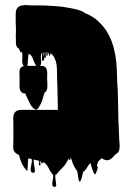

<svg xmlns="http://www.w3.org/2000/svg" viewBox="-20 -602 509 746"><path d="M443 -18 441 -13Q439 -11 439 -10Q437 -10 437 -8Q436 -7 434 -6Q432 -5 430 -3Q428 -1 426 0Q426 1 424 3Q419 9 413 14Q399 25 385 18Q384 17 381.5 16.5Q379 16 377 15Q376 14 376 11Q372 15 369 18.5Q366 22 362 25Q356 39 357 42Q358 45 359.5 47.5Q361 50 355 65Q353 71 351 74Q349 76 347 74Q345 71 343 67Q341 63 338.5 55.5Q336 48 335 44Q334 41 333.5 37.5Q333 34 331 32Q331 32 328 35Q324 39 321.5 43.5Q319 48 316 53Q315 53 315 53.5Q315 54 315 54Q314 55 313 56.5Q312 58 311 59Q309 62 303 66Q302 70 301 74Q300 78 299 83Q298 87 297 90.5Q296 94 294 98Q293 99 292.5 101.5Q292 104 290 104Q288 104 286 98L283 82Q282 77 281.5 71.5Q281 66 279 61L277 59Q276 58 276 57Q273 54 271.5 50.5Q270 47 268 44Q262 34 259 21Q259 21 258.5 19Q258 17 258 18Q257 17 257 16L255 11Q255 9 254 7Q254 11 254 15.5Q254 20 250 19Q249 20 248 18Q247 16 247 17Q247 16 246.5 15.5Q246 15 246 14Q245 17 243 20.5Q241 24 239 28Q233 40 223.5 49Q214 58 203 71Q201 76 199.5 75.5Q198 75 197 76Q197 76 195 78Q194 85 196 96.5Q198 108 198.5 116.5Q199 125 191 124Q183 123 183 114.5Q183 106 185.5 95Q188 84 186 76Q185 76 183.5 74.5Q182 73 182 73Q181 71 179.5 68.5Q178 66 176 65Q172 58 169 51Q166 46 163 41Q160 36 155 32Q153 30 151 29Q147 29 145 31Q142 34 141 33Q140 31 140 26.5Q140 22 138 24Q135 28 137 35Q139 42 134 41Q130 40 131.5 33.5Q133 27 131 23Q131 22 126 21.5Q121 21 119 20Q117 20 115 19Q114 19 113 18Q112 17 111 18Q110 26 112.5 39Q115 52 115.5 61.5Q116 71 107 69Q99 67 99 57.5Q99 48 102 36.5Q105 25 103 16Q103 15 101.5 15.5Q100 16 99 15Q96 15 94 14Q90 14 90 13Q88 26 88 38Q88 50 86 62Q85 63 84 61Q83 59 81 58L72 46Q65 35 61 24Q57 13 54 0L46 -3Q45 -5 43.5 -6Q42 -7 40 -8Q33 -15 32 -23Q31 -31 31.5 -40.5Q32 -50 32 -58V-125Q32 -130 31.5 -136.5Q31 -143 32 -148Q32 -153 33.5 -156.5Q35 -160 36 -163Q39 -167 43 -170Q46 -173 50 -173Q56 -175 60 -175H205Q204 -195 204 -219Q204 -243 203 -261V-266Q203 -274 202.5 -280Q202 -286 202 -290V-299L201 -337Q200 -342 200 -347.5Q200 -353 198 -358Q198 -360 197.5 -361.5Q197 -363 197 -364L191 -378Q190 -383 185 -387Q185 -387 184.5 -387.5Q184 -388 184 -389Q180 -393 177 -395Q175 -393 175 -390Q175 -387 173 -385Q172 -384 170 -391Q171 -390 169.5 -392.5Q168 -395 168 -395V-396Q167 -397 167 -398Q167 -399 166 -399Q165 -398 165 -391Q165 -387 164 -386Q164 -385 161 -385Q160 -387 160 -391Q160 -395 160 -398Q160 -400 159 -400Q157 -398 157 -392Q157 -390 157.5 -388Q158 -386 158 -384Q158 -383 158 -380Q158 -377 155 -377Q154 -377 152 -379Q151 -381 151 -385Q151 -388 151.5 -391Q152 -394 152 -397Q152 -400 151 -399Q147 -393 150.5 -383Q154 -373 150 -368Q150 -366 147 -366Q145 -366 144 -367Q144 -368 143.5 -368.5Q143 -369 143 -370V-380Q143 -381 143.5 -386.5Q144 -392 144 -397L143 -398L140 -390Q140 -389 139.5 -388Q139 -387 139 -385Q138 -378 139.5 -369Q141 -360 139 -352Q139 -351 138.5 -350.5Q138 -350 138 -350Q136 -346 134 -345Q128 -341 127 -341Q123 -342 120 -347.5Q117 -353 115 -356Q111 -364 107.5 -374.5Q104 -385 96 -391Q92 -393 91 -393Q89 -380 88.5 -367.5Q88 -355 86 -342Q85 -333 84.5 -324Q84 -315 82 -307Q81 -304 79 -299Q77 -294 77 -296Q66 -307 66.5 -313Q67 -319 72 -323Q77 -327 78 -333Q79 -339 69 -350Q65 -361 66.5 -373.5Q68 -386 66 -397L62 -401Q62 -399 60 -399Q59 -399 58.5 -401.5Q58 -404 57 -405Q56 -407 55 -409.5Q54 -412 53 -413L50 -416Q51 -415 51 -414.5Q51 -414 50 -415Q44 -420 42.5 -429Q41 -438 42 -446Q41 -457 41.5 -468Q42 -479 42 -489Q41 -504 41 -518.5Q41 -533 41 -547Q41 -553 42 -556Q42 -561 43 -563Q47 -573 56 -578Q61 -581 67 -581Q75 -583 84 -582Q93 -581 102 -581H132Q146 -581 158.5 -580.5Q171 -580 183 -579Q197 -578 210 -577Q223 -576 233 -574L251 -571Q268 -568 284 -563.5Q300 -559 309 -552Q310 -551 311 -551Q312 -551 313 -550L324 -545Q324 -545 328 -543Q339 -537 349 -530Q359 -523 366 -515L368 -513Q430 -453 434 -327L436 -272Q438 -251 438 -230.5Q438 -210 439 -189Q439 -179 439.5 -164Q440 -149 440 -133Q441 -121 441.5 -109Q442 -97 442 -86Q442 -85 442.5 -78.5Q443 -72 443 -67Q443 -57 444.5 -44.5Q446 -32 443 -18ZM163 -300Q163 -290 164 -278.5Q165 -267 163 -256Q161 -249 157 -245Q157 -245 156.5 -245Q156 -245 156 -244Q155 -244 153 -242Q151 -236 149 -229Q147 -222 145 -215Q144 -212 143 -209.5Q142 -207 141 -204Q137 -195 129.5 -183Q122 -171 110 -181Q104 -187 102 -190Q97 -197 94 -204Q90 -212 86 -221Q82 -230 78 -239H73Q72 -240 70.5 -240Q69 -240 67 -241Q60 -246 58 -252Q56 -258 56 -265V-308Q56 -313 55.5 -318Q55 -323 56 -328Q58 -337 63 -341L68 -344Q73 -346 75.5 -346Q78 -346 82 -346H141Q159 -346 162 -329Q164 -322 163.5 -314.5Q163 -307 163 -300Z"/></svg>

Font: Rubik Wet Paint
Style: Regular
Weight: 400
Designer: Hubert and Fischer, NaN
Foundry: Hubert and Fischer, NaN
Version: Version 2.200